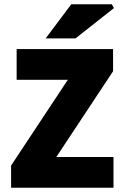

<svg xmlns="http://www.w3.org/2000/svg" viewBox="-20 -880 582 900"><path d="M32 0V-104L298 -506H58V-650H510V-546L244 -144H512V0ZM194 -700 314 -860H504L514 -842L334 -700Z"/></svg>

Font: Source Sans 3 ExtraLight Black
Style: Regular
Weight: 900
Version: Version 3.052;hotconv 1.1.0;makeotfexe 2.6.0